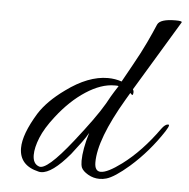

<svg xmlns="http://www.w3.org/2000/svg" viewBox="-43 -540 584 594"><g transform="rotate(5 249.0 -243.5)"><path d="M287 11Q268 11 251.5 1.5Q235 -8 230 -19Q227 -27 227 -40Q227 -57 231 -79.5Q235 -102 243 -128Q236 -115 223.5 -98Q211 -81 193 -58Q139 6 105 6Q100 6 97 5Q37 -9 37 -63Q37 -106 78 -173Q104 -214 157 -252Q225 -302 286 -302Q309 -302 329 -295L359 -349Q382 -390 397.5 -423Q413 -456 423 -480Q431 -498 479 -498Q501 -498 498 -493L366 -274Q370 -268 368 -260Q367 -254 363 -258L359 -262L346 -240Q270 -111 270 -39Q270 -11 289 -11Q310 -11 353 -43Q412 -87 464 -160Q475 -175 484 -175Q487 -175 487 -173Q487 -168 478 -154Q435 -88 378 -38Q333 1 308 8Q298 11 287 11ZM97 -11Q121 -1 199 -100Q229 -138 251 -168.5Q273 -199 287 -223Q291 -231 299.5 -245.5Q308 -260 321 -280Q318 -281 314.5 -281Q311 -281 308 -281Q267 -281 220 -250.5Q173 -220 132 -167Q103 -130 90.5 -99Q78 -68 78 -45Q78 -18 97 -11Z"/></g></svg>

Font: Ephesis
Style: Regular
Weight: 400
Designer: Robert E. Leuschke
Foundry: Robert E. Leuschke
Version: Version 1.010; ttfautohint (v1.8.3)